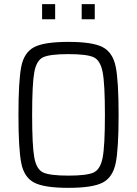

<svg xmlns="http://www.w3.org/2000/svg" viewBox="-20 -898 661 926"><path d="M69 -344Q69 -508 82.5 -576.5Q96 -645 144.5 -670.5Q193 -696 310 -696Q427 -696 475.5 -670.5Q524 -645 538 -576.5Q552 -508 552 -344Q552 -180 538 -111.5Q524 -43 475.5 -17.5Q427 8 310 8Q193 8 144.5 -17.5Q96 -43 82.5 -111.5Q69 -180 69 -344ZM486 -344Q486 -494 475 -550.5Q464 -607 431.5 -622Q399 -637 310 -637Q221 -637 188.5 -622Q156 -607 145.5 -550.5Q135 -494 135 -344Q135 -194 145.5 -137.5Q156 -81 188.5 -66Q221 -51 310 -51Q399 -51 431.5 -66Q464 -81 475 -137.5Q486 -194 486 -344ZM183 -805V-878H246V-805ZM374 -805V-878H437V-805Z"/></svg>

Font: Saira Semi Condensed Light
Style: Regular
Weight: 300
Width: 4
Designer: Hector Gatti with collaboration of the Omnibus-Type team
Foundry: Omnibus-Type
Version: Version 1.001; ttfautohint (v1.8)